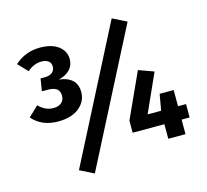

<svg xmlns="http://www.w3.org/2000/svg" viewBox="-117 -891 1194 1110"><g transform="rotate(-15 480.0 -336.5)"><path d="M348 -592Q348 -556 324.5 -530.5Q301 -505 256 -494Q305 -490 334 -464.5Q363 -439 363 -392Q363 -336 317.5 -298.5Q272 -261 191 -261Q94 -261 37 -326L97 -383Q136 -343 184 -343Q214 -343 232 -357.5Q250 -372 250 -399Q250 -428 232.5 -441Q215 -454 180 -454H144L156 -528H181Q210 -528 226 -541Q242 -554 242 -577Q242 -598 227 -609.5Q212 -621 186 -621Q139 -621 101 -586L46 -643Q110 -701 198 -701Q269 -701 308.5 -670.5Q348 -640 348 -592ZM727 -715 317 84 233 42 643 -757ZM930 -87H882V0H779V-87H589V-159L712 -429L803 -396L700 -167H781L798 -264H882V-167H930Z"/></g></svg>

Font: Wolseley Sans SemiBold
Style: Regular
Weight: 600
Designer: Carrois Corporate & Edenspiekermann AG
Foundry: Carrois Corporate GbR & Edenspiekermann AG
Version: Version 4.202